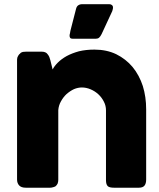

<svg xmlns="http://www.w3.org/2000/svg" viewBox="-20 -876 742 896"><path d="M73.2 -627Q79.1 -631.8 86.9 -633.8Q93.8 -634.8 100.6 -634.8Q126 -634.8 175.8 -634.8Q184.6 -634.8 191.4 -631.8Q198.2 -628.9 202.1 -623Q207 -617.2 210 -610.4Q212.9 -603.5 214.8 -595.7Q218.8 -581.1 225.6 -551.8Q233.4 -567.4 250 -584Q266.6 -600.6 291 -614.3Q316.4 -627.9 348.6 -636.7Q380.9 -644.5 420.9 -644.5Q477.5 -644.5 522.5 -623Q567.4 -600.6 598.6 -563.5Q629.9 -525.4 646.5 -474.6Q662.1 -423.8 662.1 -366.2Q662.1 -256.8 662.1 -38.1Q662.1 -19.5 654.3 -9.8Q646.5 0 627.9 0Q589.8 0 512.7 0Q491.2 0 483.4 -6.8Q474.6 -14.6 474.6 -35.2Q474.6 -143.6 474.6 -361.3Q474.6 -382.8 464.8 -401.4Q455.1 -420.9 439.5 -435.5Q423.8 -450.2 403.3 -459Q382.8 -467.8 362.3 -467.8Q343.8 -467.8 325.2 -460Q306.6 -451.2 290 -436.5Q275.4 -422.9 264.6 -403.3Q253.9 -384.8 252 -362.3Q252 -253.9 252 -37.1Q252 -28.3 249 -19.5Q245.1 -11.7 239.3 -6.8Q232.4 -2.9 226.6 -2Q220.7 0 213.9 0Q175.8 0 100.6 0Q79.1 0 69.3 -10.7Q59.6 -21.5 59.6 -38.1Q59.6 -224.6 59.6 -597.7Q59.6 -607.4 64.5 -615.2Q68.4 -623 76.2 -627.9Q75.2 -627.9 73.2 -627ZM335 -835Q337.9 -846.7 345.7 -851.6Q352.5 -856.4 361.3 -856.4Q404.3 -856.4 490.2 -856.4Q498 -856.4 502 -852.5Q505.9 -849.6 506.8 -845.7Q507.8 -840.8 506.8 -835Q505.9 -829.1 503.9 -824.2Q487.3 -788.1 454.1 -716.8Q448.2 -705.1 442.4 -700.2Q436.5 -695.3 427.7 -695.3Q390.6 -695.3 318.4 -695.3Q310.5 -695.3 307.6 -699.2Q304.7 -703.1 304.7 -709Q304.7 -714.8 306.6 -720.7Q307.6 -727.5 308.6 -732.4Q317.4 -766.6 335 -835Z"/></svg>

Font: Cocogoose
Style: Regular
Weight: 400
Designer: Cosimo Lorenzo Pancini
Version: Version 1.000